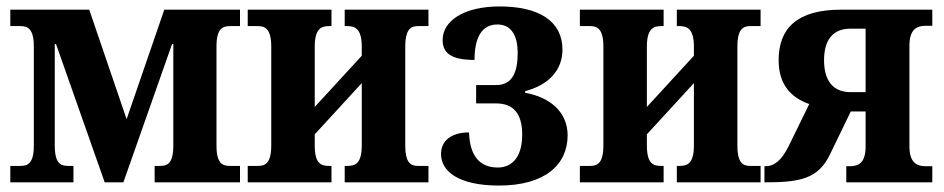

<svg xmlns="http://www.w3.org/2000/svg" viewBox="-20 -566 2931 596"><path d="M12 0H208V-51H193C170 -51 150 -56 150 -115V-429H154L305 0H363L514 -429H518V-115C518 -56 498 -51 476 -51H460V0H725V-51H694C672 -51 652 -57 652 -114V-422C652 -478 672 -485 694 -485H725V-536H490L373 -196L257 -536H12V-485H43C65 -485 85 -478 85 -422V-114C85 -57 65 -51 43 -51H12Z M749 0H1009V-51H1002C978 -51 957 -56 957 -115V-149L1103 -308V-115C1103 -56 1081 -51 1058 -51H1050V0H1310V-51H1279C1257 -51 1238 -57 1238 -115V-421C1238 -478 1257 -485 1279 -485H1310V-536H1050V-485H1058C1081 -485 1103 -478 1103 -421V-393L957 -234V-421C957 -478 978 -485 1002 -485H1009V-536H749V-485H780C802 -485 822 -478 822 -421V-115C822 -57 802 -51 780 -51H749Z M1529 10C1672 10 1742 -55 1742 -146C1742 -217 1689 -264 1610 -278V-283C1679 -301 1726 -345 1726 -412C1726 -499 1655 -546 1531 -546C1418 -546 1354 -500 1354 -442C1354 -402 1379 -380 1453 -380C1453 -447 1474 -490 1524 -490C1570 -490 1587 -451 1587 -402C1587 -341 1570 -302 1520 -302H1458V-245H1520C1574 -245 1601 -213 1601 -148C1601 -79 1570 -46 1525 -46C1468 -46 1438 -84 1436 -155C1381 -155 1349 -129 1349 -88C1349 -35 1402 10 1529 10Z M1780 0H2040V-51H2033C2009 -51 1988 -56 1988 -115V-149L2134 -308V-115C2134 -56 2112 -51 2089 -51H2081V0H2341V-51H2310C2288 -51 2269 -57 2269 -115V-421C2269 -478 2288 -485 2310 -485H2341V-536H2081V-485H2089C2112 -485 2134 -478 2134 -421V-393L1988 -234V-421C1988 -478 2009 -485 2033 -485H2040V-536H1780V-485H1811C1833 -485 1853 -478 1853 -421V-115C1853 -57 1833 -51 1811 -51H1780Z M2353 0C2463 0 2520 -10 2557 -88L2621 -220H2667V-112C2667 -62 2647 -50 2618 -50H2607V0H2874V-50H2853C2825 -50 2803 -62 2803 -112V-424C2803 -474 2825 -486 2853 -486H2874V-536H2591C2453 -536 2397 -477 2397 -379C2397 -304 2435 -263 2492 -243L2427 -110C2406 -69 2384 -50 2356 -50H2353ZM2620 -280C2564 -280 2538 -318 2538 -379C2538 -439 2563 -477 2620 -477H2667V-280Z"/></svg>

Font: Noto Serif Condensed
Style: Bold
Weight: 700
Width: 3
Designer: Monotype Design Team
Foundry: Monotype Imaging Inc.
Version: Version 2.015